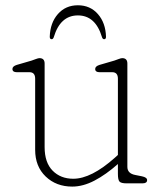

<svg xmlns="http://www.w3.org/2000/svg" viewBox="-20 -678 606 710"><path d="M110 -124V-387Q110 -411 89 -411H42Q26 -411 26 -423Q26 -433 42 -438L97 -454Q104.5 -456.5 113 -459.8Q121.5 -463 126 -463Q145 -463 145 -443V-134Q145 -77 174.5 -47Q204 -17 251 -17Q317.5 -17 405 -95L416 -105V-387Q416 -411 395 -411H348Q332 -411 332 -423Q332 -433 348 -438L403 -454Q410.5 -456.5 419 -459.8Q427.5 -463 432 -463Q451 -463 451 -443V-61Q451 -36.5 480 -31L505 -26Q524 -22 524 -12Q524 0 507 0H448Q428.5 0 422.2 -6.2Q416 -12.5 416 -35V-71.5Q372 -32.5 329.5 -10.2Q287 12 247 12Q188 12 149 -25.2Q110 -62.5 110 -124ZM268 -621Q203 -621 179 -541Q176.5 -533 171 -533Q164 -533 164 -542Q165.5 -593.5 194 -626Q222.5 -658.5 268 -658.5Q313.5 -658.5 342 -626Q370.5 -593.5 372 -542Q372 -533 365 -533Q359.5 -533 357 -541Q333 -621 268 -621Z"/></svg>

Font: Fraunces 9pt SuperSoft Thin
Style: Regular
Weight: 100
Version: Version 1.000;[b76b70a41]